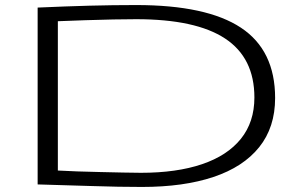

<svg xmlns="http://www.w3.org/2000/svg" viewBox="-20 -730 1190 760"><path d="M542 10Q452 10 346 6.5Q240 3 129 0V-700Q240 -705 333.5 -707.5Q427 -710 519 -710Q798 -710 933.5 -620.5Q1069 -531 1069 -342Q1069 -226 1006 -147.5Q943 -69 825 -29.5Q707 10 542 10ZM538 -46Q679 -46 779.5 -80Q880 -114 933.5 -180.5Q987 -247 987 -344Q987 -501 871 -577.5Q755 -654 519 -654Q482 -654 428.5 -653Q375 -652 317.5 -650Q260 -648 209 -646V-55Q242 -53 286 -51.5Q330 -50 377.5 -49Q425 -48 467 -47Q509 -46 538 -46Z"/></svg>

Font: Georama ExtraExtended Light
Style: Regular
Weight: 300
Width: 8
Designer: Jean-Baptiste Levee
Foundry: Production Type
Version: Version 1.000